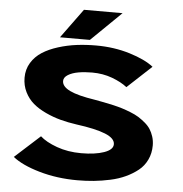

<svg xmlns="http://www.w3.org/2000/svg" viewBox="-59 -945 968 1013"><g transform="rotate(5 425.0 -438.5)"><path d="M231 -732.5 344.5 -888H549L389.5 -732.5ZM388 11Q280 11 186.2 -16Q92.5 -43 43.5 -82.5L177 -203.5Q207.5 -175.5 266.2 -154.2Q325 -133 395.5 -133Q469 -133 516.2 -149.5Q563.5 -166 563.5 -195Q563.5 -226.5 511.5 -247.5Q459.5 -268.5 357.5 -282Q312 -288.5 272.5 -299Q233 -309.5 193.5 -327.8Q154 -346 126 -369.8Q98 -393.5 80.8 -428.2Q63.5 -463 63.5 -504.5Q63.5 -548.5 85 -583.5Q106.5 -618.5 141.8 -641Q177 -663.5 225 -678.5Q273 -693.5 322.5 -699.8Q372 -706 425.5 -706Q520.5 -706 603.8 -680.5Q687 -655 731 -620L603 -501Q572 -525.5 523 -543.8Q474 -562 416.5 -562Q376.5 -562 343.8 -556.2Q311 -550.5 289.2 -537Q267.5 -523.5 267.5 -504.5Q267.5 -475 309.8 -454.5Q352 -434 443.5 -420Q471 -415 490.8 -411.2Q510.5 -407.5 539.2 -401Q568 -394.5 588.8 -388Q609.5 -381.5 635 -371.5Q660.5 -361.5 678.2 -350.5Q696 -339.5 714.2 -324.2Q732.5 -309 743.5 -292Q754.5 -275 761.5 -253Q768.5 -231 768.5 -206.5Q768.5 -165 752.2 -130.8Q736 -96.5 707.2 -73.5Q678.5 -50.5 642 -33.5Q605.5 -16.5 561.5 -7Q517.5 2.5 475.2 6.8Q433 11 388 11Z"/></g></svg>

Font: League Mono Wide ExtraBold
Style: Regular
Weight: 800
Width: 8
Designer: Tyler Finck
Foundry: The League of Moveable Type / Tyler Finck
Version: Version 2.210